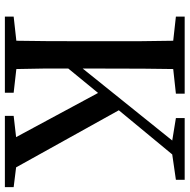

<svg xmlns="http://www.w3.org/2000/svg" viewBox="-15 -762 777 787"><g transform="rotate(90 373.5 -368.5)"><path d="M747 -36V0H455V-36L542 -46L361 -382L261 -260V-158Q262 -97 263 -47L360 -36V0H48V-36L147 -47Q149 -144 149 -343V-542Q148 -625 147 -690L48 -701V-737H364V-701L263 -690Q261 -593 261 -394V-319L556 -686L464 -701V-737H717V-701L613 -686L432 -467L666 -46Z"/></g></svg>

Font: `n[OS CN SemiBold
Style: <[WOS[P|ûg*[NI>           
Weight: 600
Designer: Ryoko NISHIZUKA ¬âXZm¬º[P (kana & ideographs); Frank Grie√ühammer (Latin, Greek & Cyrillic); Wenlong ZHANG _ e¬á¬ü¬ô (b
Foundry: Adobe Systems Incorporated
Version: Version 1.00 April 7, 2017, initial release